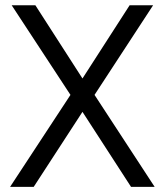

<svg xmlns="http://www.w3.org/2000/svg" viewBox="-20 -728 641 748"><path d="M576.5 -707.5 348.3 -358.3 582.5 0H490.5L301.3 -292.2L111.3 0H19.3L254.5 -358.3L25.5 -707.5H117.8L301.3 -422.3L485 -707.5Z"/></svg>

Font: FreesentationVF
Style: Regular
Weight: 400
Designer: glyphs from Roboto by Christian Robertson / Hangul glyphs from Noto Sans CJK(Source Han Sans) by Jang Soo-young and Kang
Foundry: PT&
Version: Version 2.001;Glyphs 3.3.1 (3343)